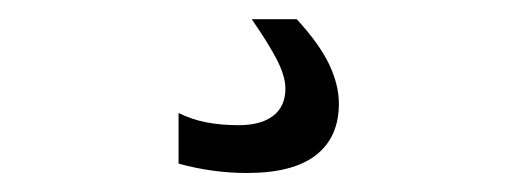

<svg xmlns="http://www.w3.org/2000/svg" viewBox="-20 -20 540 200"><path d="M289.1 0Q312.5 25.4 322.8 46.9Q333 68.4 333 87.9Q333 123 309.1 141.6Q285.2 160.2 237.3 160.2Q218.8 160.2 201.2 157.7Q183.6 155.3 166 150.4V97.7Q179.7 104.5 194.8 107.4Q210 110.4 228.5 110.4Q252 110.4 264.6 100.6Q277.3 90.8 277.3 72.3Q277.3 59.6 268.6 42.5Q259.8 25.4 242.2 0Z"/></svg>

Font: BabelStone Irk Bitig
Style: Regular
Weight: 400
Designer: Andrew West
Foundry: BabelStone
Version: Version 1.03 June 7, 2023